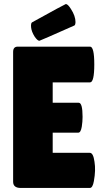

<svg xmlns="http://www.w3.org/2000/svg" viewBox="-20 -931 528 951"><path d="M425 0H83Q45 0 45 -31V-674Q45 -700 68 -700H426Q447 -700 447 -612Q447 -523 426 -523H241V-422H370Q389 -422 389 -352Q389 -328 385 -303Q380 -274 368 -274H241V-174H425Q442 -174 448 -130Q455 -88 445 -34Q439 0 425 0ZM152 -749Q136 -774 134 -796Q132 -818 140 -821Q303 -911 306 -911Q316 -911 331 -887Q354 -852 354 -821Q354 -810 349 -805Q178 -729 175 -729Q166 -729 152 -749Z"/></svg>

Font: FC Lilita One
Style: Regular
Weight: 400
Designer: Juan Montoreano
Foundry: Juan Montoreano
Version: Version 1.002